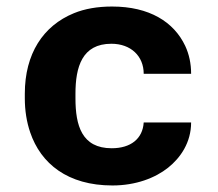

<svg xmlns="http://www.w3.org/2000/svg" viewBox="-20 -558 668 588"><path d="M211.1 -257V-271C211.1 -352.7 231.2 -424 321.1 -424C380.8 -424 420.1 -386.1 420.1 -332H565.3C565.3 -363.3 559.2 -391.8 547.2 -417.5C512.6 -490.9 437.4 -538 323.3 -538C278.6 -538 239.5 -531.2 206.2 -517.5C112 -478.9 56 -393.3 56 -271V-257C56 -219.7 61.5 -184.8 72.5 -152.5C105 -57 187.2 10 324.4 10C396 10 455.4 -13 494.9 -44.5C532.8 -74.8 565.3 -121.6 565.3 -183H420.1C417 -133.1 380.4 -104 322.2 -104C230.3 -104 211.1 -173.8 211.1 -257Z"/></svg>

Font: Asimov
Style: Wid
Weight: 500
Designer: Google
Version: Version 2.000980; 2014